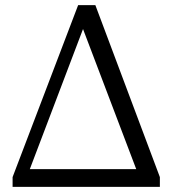

<svg xmlns="http://www.w3.org/2000/svg" viewBox="-20 -727 672 747"><path d="M29 -38 284 -707H351L602 -38V0H29ZM510 -69 303 -614 96 -69Z"/></svg>

Font: Trirong
Style: Regular
Weight: 400
Designer: Katatrad Team
Foundry: CadsonDemak
Version: Version 1.001